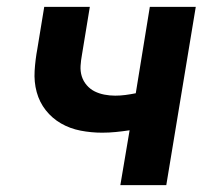

<svg xmlns="http://www.w3.org/2000/svg" viewBox="-20 -540 640 560"><path d="M331 0 358 -160Q338 -157 318 -155Q298 -153 278 -153Q246 -153 215 -159Q184 -165 158 -180Q132 -195 113.5 -218.5Q95 -242 87 -271.5Q79 -301 81 -333.5Q83 -366 89 -398L109 -520H242L219 -380Q216 -364 215 -348Q214 -332 218.5 -317.5Q223 -303 233 -291.5Q243 -280 256 -273.5Q269 -267 284.5 -264Q300 -261 316 -261Q331 -261 346 -263Q361 -265 376 -268L417 -520H551L465 0Z"/></svg>

Font: Iosevka SS04 XBd Ex Obl
Style: Regular
Weight: 800
Width: 7
Italic angle: -9°
Monospace: yes
Designer: Belleve Invis
Foundry: Belleve Invis
Version: Version 19.0.0; ttfautohint (v1.8.4)